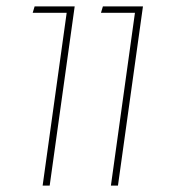

<svg xmlns="http://www.w3.org/2000/svg" viewBox="-20 -579 540 599"><path d="M401 -539H295L301 -559H426L348 0H326ZM188 -539H82L88 -559H213L135 0H113Z"/></svg>

Font: FiraGO Thin
Style: Italic
Weight: 100
Italic angle: -8°
Designer: bBox Type GmbH
Foundry: bBox Type GmbH
Version: Version 1.001